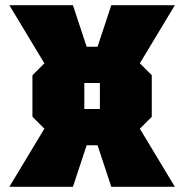

<svg xmlns="http://www.w3.org/2000/svg" viewBox="-20 -720 710 740"><path d="M105 -270V-430L151 -476L16 -700H261L314 -540H356L409 -700H654L519 -476L565 -430V-270L519 -224L654 0H409L356 -160H314L261 0H16L151 -224ZM305 -300H365V-400H305Z"/></svg>

Font: Tektur Black
Style: Regular
Weight: 900
Designer: Adam Jagosz
Foundry: Adam Jagosz
Version: Version 1.005;gftools[0.9.30]